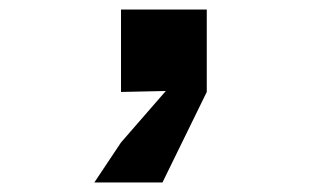

<svg xmlns="http://www.w3.org/2000/svg" viewBox="-20 -193 690 403"><path d="M234 0V-173H414V0L321 190H178L234 106L328 -2Z"/></svg>

Font: Azeret Mono Thin
Style: Regular
Weight: 100
Designer: Martin Vácha
Foundry: Displaay
Version: Version 1.002